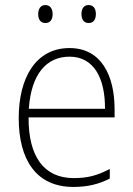

<svg xmlns="http://www.w3.org/2000/svg" viewBox="-20 -729 527 759"><path d="M131 -673C131 -653 140 -638 159 -638C179 -638 188 -652 188 -673C188 -694 179 -709 159 -709C140 -709 131 -693 131 -673ZM302 -674C302 -653 311 -638 330 -638C350 -638 359 -652 359 -674C359 -694 350 -709 330 -709C311 -709 302 -694 302 -674ZM255 -539C121 -539 54 -421 54 -262C54 -99 122 10 270 10C327 10 370 -1 414 -23V-61C362 -34 325 -25 271 -25C154 -25 92 -110 93 -265H433V-297C433 -431 380 -539 255 -539ZM255 -505C352 -505 396 -418 395 -299H94C103 -435 163 -505 255 -505Z"/></svg>

Font: Noto Sans Myanmar UI SemiCondensed ExtraLight
Style: Regular
Weight: 200
Width: 4
Designer: Monotype Design Team
Foundry: Monotype Imaging Inc.
Version: Version 2.103